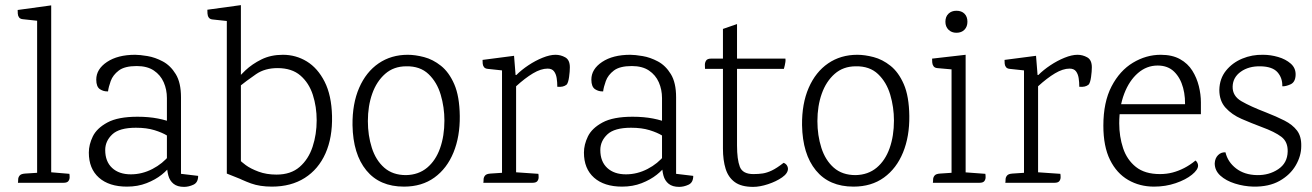

<svg xmlns="http://www.w3.org/2000/svg" viewBox="-20 -714 5126 750"><path d="M180 -693V0H125V-633L69 -639Q59 -640 54.5 -646Q50 -652 49.5 -660.5Q49 -669 49 -675ZM180 -41 251 -35Q252 -30 252 -21.5Q252 -13 247 -6.5Q242 0 228 0H50Q51 -5 51 -13Q51 -21 56.5 -28Q62 -35 78 -36L125 -39Z M508 -500Q526 -500 556 -495Q586 -490 616 -474Q646 -458 666.5 -424.5Q687 -391 687 -334V-35L754 -27Q754 -1 735.5 7.5Q717 16 699 16Q673 16 658 4Q643 -8 637.5 -28.5Q632 -49 632 -75V-331Q632 -364 619.5 -392.5Q607 -421 581 -438.5Q555 -456 514 -456Q467 -456 444 -438.5Q421 -421 412.5 -397.5Q404 -374 402 -357Q385 -356 370.5 -365.5Q356 -375 356 -403Q356 -444 398 -472Q440 -500 508 -500ZM517 -258Q561 -258 597 -251Q633 -244 656 -233V-165Q651 -173 632.5 -184.5Q614 -196 583.5 -205.5Q553 -215 511 -215Q446 -215 418.5 -189Q391 -163 391 -128Q391 -83 418 -58Q445 -33 491 -33Q535 -33 575.5 -54Q616 -75 642 -108L647 -69Q636 -51 611.5 -31.5Q587 -12 552.5 1.5Q518 15 476 15Q406 15 366.5 -20Q327 -55 327 -118Q327 -149 342.5 -181Q358 -213 399.5 -235.5Q441 -258 517 -258Z M1085 -500Q1136 -500 1178.5 -474Q1221 -448 1248 -395Q1275 -342 1277 -261Q1279 -177 1251.5 -115Q1224 -53 1170.5 -19Q1117 15 1042 15Q995 15 960.5 2.5Q926 -10 890 -29L916 -90Q921 -83 940 -69Q959 -55 990 -43.5Q1021 -32 1060 -32Q1116 -32 1150.5 -62Q1185 -92 1201 -140.5Q1217 -189 1217 -244Q1217 -297 1202 -343.5Q1187 -390 1153.5 -419Q1120 -448 1064 -448Q1015 -448 980.5 -424.5Q946 -401 902 -366L895 -393Q912 -414 938.5 -439Q965 -464 1001.5 -482Q1038 -500 1085 -500ZM921 -694V-14L866 -36V-632L810 -638Q800 -639 795.5 -645.5Q791 -652 790.5 -661Q790 -670 790 -676Z M1573 -500Q1602 -500 1636.5 -491Q1671 -482 1702.5 -457Q1734 -432 1754.5 -385Q1775 -338 1776 -261Q1777 -181 1751.5 -118.5Q1726 -56 1677 -20.5Q1628 15 1558 15Q1463 15 1411 -48.5Q1359 -112 1357 -225Q1356 -309 1383 -371Q1410 -433 1459 -466.5Q1508 -500 1573 -500ZM1567 -455Q1518 -455 1484.5 -425.5Q1451 -396 1434 -348Q1417 -300 1417 -241Q1417 -185 1432.5 -136.5Q1448 -88 1481 -59Q1514 -30 1566 -30Q1615 -31 1648.5 -59Q1682 -87 1699 -135Q1716 -183 1716 -243Q1716 -295 1701.5 -344Q1687 -393 1654 -424.5Q1621 -456 1567 -455Z M2150 -500Q2170 -500 2188 -490Q2206 -480 2206 -451Q2206 -435 2203 -413.5Q2200 -392 2194 -384Q2187 -378 2178 -376Q2169 -374 2157 -375Q2157 -393 2154.5 -409Q2152 -425 2144 -435.5Q2136 -446 2119 -446Q2093 -446 2062 -427.5Q2031 -409 1996 -377V-41L2083 -35Q2084 -30 2084 -21.5Q2084 -13 2079 -6.5Q2074 0 2060 0H1868Q1869 -5 1869 -13Q1869 -21 1874.5 -28Q1880 -35 1896 -36L1941 -39V-439L1885 -445Q1875 -446 1870.5 -452Q1866 -458 1865.5 -466Q1865 -474 1865 -480L1988 -496L1994 -421H1997Q2017 -441 2044 -459Q2071 -477 2099.5 -488.5Q2128 -500 2150 -500Z M2442 -500Q2460 -500 2490 -495Q2520 -490 2550 -474Q2580 -458 2600.5 -424.5Q2621 -391 2621 -334V-35L2688 -27Q2688 -1 2669.5 7.5Q2651 16 2633 16Q2607 16 2592 4Q2577 -8 2571.5 -28.5Q2566 -49 2566 -75V-331Q2566 -364 2553.5 -392.5Q2541 -421 2515 -438.5Q2489 -456 2448 -456Q2401 -456 2378 -438.5Q2355 -421 2346.5 -397.5Q2338 -374 2336 -357Q2319 -356 2304.5 -365.5Q2290 -375 2290 -403Q2290 -444 2332 -472Q2374 -500 2442 -500ZM2451 -258Q2495 -258 2531 -251Q2567 -244 2590 -233V-165Q2585 -173 2566.5 -184.5Q2548 -196 2517.5 -205.5Q2487 -215 2445 -215Q2380 -215 2352.5 -189Q2325 -163 2325 -128Q2325 -83 2352 -58Q2379 -33 2425 -33Q2469 -33 2509.5 -54Q2550 -75 2576 -108L2581 -69Q2570 -51 2545.5 -31.5Q2521 -12 2486.5 1.5Q2452 15 2410 15Q2340 15 2300.5 -20Q2261 -55 2261 -118Q2261 -149 2276.5 -181Q2292 -213 2333.5 -235.5Q2375 -258 2451 -258Z M2804 -601 2859 -620V-146Q2859 -91 2870 -62.5Q2881 -34 2923 -34Q2943 -34 2959.5 -36.5Q2976 -39 2995 -48Q3014 -57 3041 -78Q3049 -75 3053.5 -68.5Q3058 -62 3058 -55Q3058 -37 3035 -21Q3012 -5 2980 5.5Q2948 16 2922 16Q2876 16 2850.5 -2.5Q2825 -21 2814.5 -54.5Q2804 -88 2804 -134ZM2757 -485H3048Q3049 -479 3048 -472Q3047 -465 3045.5 -458.5Q3044 -452 3042 -445H2734Q2734 -450 2733.5 -459.5Q2733 -469 2738 -477Q2743 -485 2757 -485Z M3329 -500Q3358 -500 3392.5 -491Q3427 -482 3458.5 -457Q3490 -432 3510.5 -385Q3531 -338 3532 -261Q3533 -181 3507.5 -118.5Q3482 -56 3433 -20.5Q3384 15 3314 15Q3219 15 3167 -48.5Q3115 -112 3113 -225Q3112 -309 3139 -371Q3166 -433 3215 -466.5Q3264 -500 3329 -500ZM3323 -455Q3274 -455 3240.5 -425.5Q3207 -396 3190 -348Q3173 -300 3173 -241Q3173 -185 3188.5 -136.5Q3204 -88 3237 -59Q3270 -30 3322 -30Q3371 -31 3404.5 -59Q3438 -87 3455 -135Q3472 -183 3472 -243Q3472 -295 3457.5 -344Q3443 -393 3410 -424.5Q3377 -456 3323 -455Z M3716 -586Q3697 -586 3685 -598Q3673 -610 3673 -629Q3673 -649 3685 -660.5Q3697 -672 3716 -672Q3736 -672 3747.5 -660.5Q3759 -649 3759 -629Q3759 -610 3747.5 -598Q3736 -586 3716 -586ZM3752 -500V0H3697V-443L3641 -448Q3631 -449 3626.5 -455.5Q3622 -462 3621.5 -470.5Q3621 -479 3621 -485ZM3748 -41 3829 -35Q3830 -30 3830 -21.5Q3830 -13 3825 -6.5Q3820 0 3806 0H3624Q3625 -5 3625 -13Q3625 -21 3630.5 -28Q3636 -35 3652 -36L3697 -39Z M4189 -500Q4209 -500 4227 -490Q4245 -480 4245 -451Q4245 -435 4242 -413.5Q4239 -392 4233 -384Q4226 -378 4217 -376Q4208 -374 4196 -375Q4196 -393 4193.5 -409Q4191 -425 4183 -435.5Q4175 -446 4158 -446Q4132 -446 4101 -427.5Q4070 -409 4035 -377V-41L4122 -35Q4123 -30 4123 -21.5Q4123 -13 4118 -6.5Q4113 0 4099 0H3907Q3908 -5 3908 -13Q3908 -21 3913.5 -28Q3919 -35 3935 -36L3980 -39V-439L3924 -445Q3914 -446 3909.5 -452Q3905 -458 3904.5 -466Q3904 -474 3904 -480L4027 -496L4033 -421H4036Q4056 -441 4083 -459Q4110 -477 4138.5 -488.5Q4167 -500 4189 -500Z M4514 -500Q4559 -500 4589.5 -483Q4620 -466 4637.5 -438Q4655 -410 4663 -377.5Q4671 -345 4671 -314V-268H4327L4324 -307H4635L4608 -287Q4612 -332 4601.5 -371Q4591 -410 4566.5 -434Q4542 -458 4502 -458Q4459 -458 4425 -428.5Q4391 -399 4371.5 -348Q4352 -297 4352 -232Q4352 -181 4367 -135.5Q4382 -90 4417 -62Q4452 -34 4511 -34Q4537 -34 4560 -40Q4583 -46 4605.5 -57.5Q4628 -69 4650 -87Q4655 -83 4657.5 -77.5Q4660 -72 4660 -67Q4660 -51 4636 -31.5Q4612 -12 4572.5 1.5Q4533 15 4488 15Q4432 15 4387 -11Q4342 -37 4316 -89.5Q4290 -142 4290 -223Q4290 -315 4322 -376.5Q4354 -438 4405.5 -469Q4457 -500 4514 -500Z M4914 -500Q4943 -500 4972.5 -491.5Q5002 -483 5022 -465.5Q5042 -448 5041 -421Q5040 -393 5021 -384.5Q5002 -376 4989 -377Q4990 -409 4970.5 -431.5Q4951 -454 4904 -455Q4858 -456 4827 -434Q4796 -412 4795 -376Q4794 -339 4829.5 -318.5Q4865 -298 4925 -275Q4966 -259 4997.5 -243Q5029 -227 5046.5 -204Q5064 -181 5063 -143Q5063 -105 5041.5 -68Q5020 -31 4978.5 -7.5Q4937 16 4876 15Q4839 14 4804 3Q4769 -8 4747 -28Q4725 -48 4725 -76Q4726 -96 4738 -108Q4750 -120 4767 -119Q4776 -81 4808.5 -56Q4841 -31 4890 -30Q4937 -29 4973 -53Q5009 -77 5010 -122Q5011 -160 4985.5 -179.5Q4960 -199 4908 -218Q4868 -233 4830 -249.5Q4792 -266 4767.5 -293Q4743 -320 4743 -363Q4744 -407 4769 -438Q4794 -469 4832.5 -485Q4871 -501 4914 -500Z"/></svg>

Font: Karma Variable Light
Style: Regular
Weight: 300
Designer: Joana Correia
Foundry: Indian Type Foundry
Version: Version 3.000